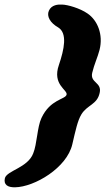

<svg xmlns="http://www.w3.org/2000/svg" viewBox="-69 -675 460 839"><path d="M-3.5 143.5C82.5 142 223.5 58 247 -44.5C261 -104.5 270 -147.5 286.5 -175C312 -217 355.5 -217.5 366.5 -269C377.5 -316 323.5 -312.5 334 -357C342.5 -393.5 358 -425.5 366 -457C383 -524 357 -586.5 313.5 -616C280.5 -639 226.5 -654.5 202.5 -655C185.5 -656 156 -654.5 144.5 -628C134 -604 150 -575 185.5 -555C226.5 -529.5 211.5 -459.5 188.5 -391.5C158 -305 227 -282.5 222 -261.5C217 -240 150.5 -242 112 -159C93.5 -120 93 -45.5 76 -4.5C52 58 -37.5 70 -47.5 103C-54.5 132.5 -35 144 -3.5 143.5Z"/></svg>

Font: Gluten
Style: Bold Italic
Weight: 700
Italic angle: -13°
Designer: Tyler Finck
Foundry: Etcetera Type Company
Version: Version 0.920